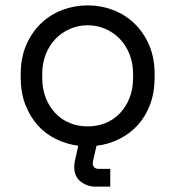

<svg xmlns="http://www.w3.org/2000/svg" viewBox="-20 -530 652 714"><path d="M555 -242Q555 -186 538 -141Q521 -96 491.5 -64Q462 -32 422.5 -12.5Q383 7 339 12L326 68Q325 73 325 76Q325 98 348 98H390V164H334Q305 164 280.5 145.5Q256 127 256 90Q256 81 259 66L271 12Q227 6 188 -13Q149 -32 120 -64.5Q91 -97 74 -141.5Q57 -186 57 -242V-254Q57 -315 77.5 -362.5Q98 -410 132.5 -443Q167 -476 212 -493Q257 -510 306 -510Q355 -510 400 -493Q445 -476 479.5 -443Q514 -410 534.5 -362.5Q555 -315 555 -254ZM306 -60Q342 -60 372.5 -72.5Q403 -85 426 -109Q449 -133 462 -166.5Q475 -200 475 -242V-254Q475 -294 462 -327.5Q449 -361 426 -385Q403 -409 372 -422.5Q341 -436 306 -436Q271 -436 240 -422.5Q209 -409 186 -385Q163 -361 150 -327.5Q137 -294 137 -254V-242Q137 -200 150 -166.5Q163 -133 186 -109Q209 -85 239.5 -72.5Q270 -60 306 -60Z"/></svg>

Font: Space Mono
Style: Regular
Weight: 400
Monospace: yes
Designer: Colophon Foundry / Benjamin Critton
Foundry: Colophon Foundry
Version: Version 1.000;PS 1.003;hotconv 1.0.81;makeotf.lib2.5.63406